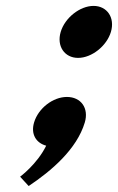

<svg xmlns="http://www.w3.org/2000/svg" viewBox="-20 -494 399 650"><path d="M206.5 -165.8C159.3 -165.8 109.7 -127.5 95.4 -79.5C83.5 -39.8 102.3 -9.8 136.4 -0.8C105.9 61.5 48.1 104.2 48.1 104.2L77 135.8C153.7 84.8 240.1 11.2 267.1 -79.5C281.4 -127.5 254.5 -165.8 206.5 -165.8ZM185.5 -386C171.2 -338 198.3 -298 244.3 -298C290.3 -298 341.2 -338 355.5 -386C369.8 -434 342.7 -474 296.7 -474C250.7 -474 199.8 -434 185.5 -386Z"/></svg>

Font: Hussar
Style: BdOblThree
Weight: 700
Foundry: Cannot Into Space Fonts
Version: Version 2.00